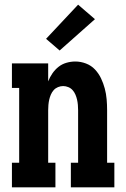

<svg xmlns="http://www.w3.org/2000/svg" viewBox="-20 -801 540 821"><path d="M31 0V-105H62V-425H31V-530H186V-453Q193 -471 204 -487Q215 -503 230 -515Q245 -527 264 -532.5Q283 -538 302 -538Q325 -538 347.5 -529.5Q370 -521 386 -504Q402 -487 412 -466Q422 -445 428 -422.5Q434 -400 436 -376.5Q438 -353 438 -330V-105H469V0H283V-105H314V-330Q314 -341 313 -352.5Q312 -364 309.5 -375Q307 -386 302.5 -396.5Q298 -407 290.5 -415.5Q283 -424 272 -428.5Q261 -433 250 -433Q239 -433 228 -428.5Q217 -424 209.5 -415.5Q202 -407 197.5 -396.5Q193 -386 190.5 -375Q188 -364 187 -352.5Q186 -341 186 -330V-105H217V0ZM235 -585 177 -635 314 -781 386 -719Z"/></svg>

Font: Iosevka Slab Extrabold
Style: Regular
Weight: 800
Monospace: yes
Designer: Belleve Invis
Foundry: Belleve Invis
Version: Version 11.1.1; ttfautohint (v1.8.3)